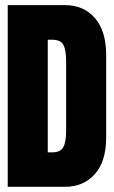

<svg xmlns="http://www.w3.org/2000/svg" viewBox="-20 -720 439 740"><path d="M230 -700.2Q302.7 -700.2 345.9 -650.4Q389.2 -600.6 389.2 -506.8V-190.9Q389.2 -97.7 345.5 -48.8Q301.8 0 230 0H9.8V-700.2ZM164.1 -132.8H181.2Q212.9 -132.8 223.9 -152.6Q234.9 -172.4 234.9 -217.8V-481.9Q234.9 -527.8 224.1 -547.4Q213.4 -566.9 181.2 -566.9H164.1Z"/></svg>

Font: Quaderni
Style: Regular
Weight: 400
Designer: Romain Laurent, Daphné Lejeune, Alexandre D’Hubert
Foundry: ESAD Valence
Version: Version 1.000;FEAKit 1.0